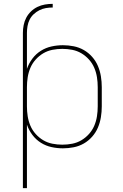

<svg xmlns="http://www.w3.org/2000/svg" viewBox="-20 -763 640 998"><path d="M99 -592Q99 -612 103 -632.5Q107 -653 116.5 -671Q126 -689 141 -703.5Q156 -718 174.5 -727Q193 -736 213.5 -739.5Q234 -743 254 -743V-724Q236 -724 218.5 -721Q201 -718 185 -710Q169 -702 155.5 -689.5Q142 -677 134 -661Q126 -645 123 -627Q120 -609 120 -592ZM99 215V-592H120V-405Q130 -434 148.5 -458.5Q167 -483 192.5 -499Q218 -515 247.5 -521.5Q277 -528 307 -528Q335 -528 363 -522.5Q391 -517 415.5 -503Q440 -489 459 -467.5Q478 -446 489 -420Q500 -394 504.5 -366Q509 -338 509 -310V-210Q509 -182 504.5 -154Q500 -126 489 -100Q478 -74 459 -52.5Q440 -31 415.5 -17Q391 -3 363 2.5Q335 8 307 8Q277 8 247.5 1.5Q218 -5 192.5 -21Q167 -37 148.5 -61.5Q130 -86 120 -115V215ZM304 -11Q330 -11 355.5 -16Q381 -21 403 -34Q425 -47 442.5 -66.5Q460 -86 470 -109.5Q480 -133 484 -158.5Q488 -184 488 -210V-310Q488 -336 484 -361.5Q480 -387 470 -410.5Q460 -434 442.5 -453.5Q425 -473 403 -486Q381 -499 355.5 -504Q330 -509 304 -509Q278 -509 252.5 -504Q227 -499 205 -486Q183 -473 165.5 -453.5Q148 -434 138 -410.5Q128 -387 124 -361.5Q120 -336 120 -310V-210Q120 -184 124 -158.5Q128 -133 138 -109.5Q148 -86 165.5 -66.5Q183 -47 205 -34Q227 -21 252.5 -16Q278 -11 304 -11Z"/></svg>

Font: Iosevka Thin Extended
Style: Regular
Weight: 100
Width: 7
Monospace: yes
Designer: Belleve Invis
Foundry: Belleve Invis
Version: Version 32.5.0; ttfautohint (v1.8.4)